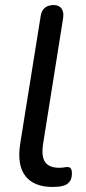

<svg xmlns="http://www.w3.org/2000/svg" viewBox="-20 -732 341 761"><path d="M189 9Q114 9 80.5 -34.5Q47 -78 60 -162L141 -667Q144 -690 157.5 -701Q171 -712 193 -712Q214 -712 224 -698Q234 -684 230 -659L151 -163Q143 -112 159 -89.5Q175 -67 214 -67Q227 -67 234.5 -68.5Q242 -70 247 -70Q255 -70 260 -65Q265 -60 265 -44Q265 -23 255 -11Q245 1 231 4Q223 7 210.5 8Q198 9 189 9Z"/></svg>

Font: Nunito ExtraLight Medium
Style: Italic
Weight: 500
Italic angle: -9°
Version: Version 3.602